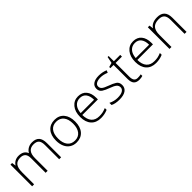

<svg xmlns="http://www.w3.org/2000/svg" viewBox="315 -1988 3328 3328"><g transform="rotate(-45 1978.5 -324.5)"><path d="M752 0V-348.1Q752 -425.8 721.7 -461.4Q691.4 -497.1 619.1 -497.1Q468.8 -497.1 469.2 -311V0H419.9V-362.8Q419.9 -497.1 296.9 -497.1Q213.4 -497.1 175.3 -448.5Q137.2 -399.9 137.2 -293V0H88.9V-530.8H128.9L139.2 -458H142.1Q164.1 -497.6 204.6 -519.3Q245.1 -541 293.9 -541Q419.4 -541 455.1 -446.8H457Q482.9 -492.2 526.6 -516.6Q570.3 -541 626 -541Q712.9 -541 756.3 -494.6Q799.8 -448.2 799.8 -347.2V0Z M1039.3 -436.8Q991.7 -376.5 991.7 -266.6Q991.7 -156.7 1039.8 -95.5Q1087.9 -34.2 1175.8 -34.2Q1263.7 -34.2 1311.8 -95.7Q1359.9 -157.2 1359.9 -266.6Q1359.9 -376 1311.3 -436.5Q1262.7 -497.1 1174.8 -497.1Q1086.9 -497.1 1039.3 -436.8ZM1173.8 9.8Q1104 9.8 1050.8 -23.9Q997.6 -57.6 969.2 -120.6Q940.9 -183.6 940.9 -266.1Q940.9 -396 1004.2 -468.5Q1067.4 -541 1176.8 -541Q1286.1 -541 1348.4 -467.5Q1410.6 -394 1410.6 -265.1Q1410.6 -136.2 1347.7 -63.2Q1284.7 9.8 1173.8 9.8Z M1580.6 -301.8H1908.7Q1908.7 -394 1868.7 -446Q1828.6 -498 1754.9 -498Q1681.2 -498 1634.8 -447.5Q1588.4 -397 1580.6 -301.8ZM1960 -297.9V-258.8H1577.6Q1578.6 -149.4 1628.7 -91.8Q1678.7 -34.2 1772 -34.2Q1817.4 -34.2 1851.8 -40.5Q1886.2 -46.9 1939 -67.9V-23.9Q1861.3 9.8 1772 9.8Q1656.2 9.8 1591.6 -61.5Q1526.9 -132.8 1526.9 -260.7Q1526.9 -388.7 1589.6 -464.8Q1652.3 -541 1752 -541Q1851.6 -541 1905.8 -475.6Q1960 -410.2 1960 -297.9Z M2058.6 -22.9V-75.2Q2138.7 -35.2 2222.7 -35.2Q2306.6 -35.2 2347.2 -61Q2387.7 -86.9 2387.7 -128.9Q2387.7 -170.9 2355.5 -198.2Q2323.2 -225.6 2246.1 -252.9Q2168.9 -280.3 2120.4 -311.8Q2071.8 -343.3 2071.8 -407.7Q2071.8 -471.7 2121.8 -506.3Q2171.9 -541 2259.8 -541Q2347.7 -541 2424.8 -508.8L2406.7 -464.8Q2328.6 -497.1 2262.7 -497.1Q2196.8 -497.1 2158.7 -475.6Q2120.6 -454.1 2120.6 -414.1Q2120.6 -374 2150.1 -349.4Q2179.7 -324.7 2258.8 -296.4Q2337.9 -268.1 2386.7 -237.1Q2435.5 -206.1 2435.5 -136.2Q2435.5 -66.9 2381.3 -28.6Q2327.1 9.8 2224.1 9.8Q2121.1 9.8 2058.6 -22.9Z M2792.5 -41V-2Q2757.3 9.8 2711.4 9.8Q2641.1 9.8 2607.7 -27.8Q2574.2 -65.4 2574.2 -146V-488.8H2495.6V-517.1L2574.2 -539.1L2598.6 -659.2H2623.5V-530.8H2779.3V-488.8H2623.5V-152.8Q2623.5 -91.8 2645 -62.5Q2666.5 -33.2 2712.4 -33.2Q2758.3 -33.2 2792.5 -41Z M2930.2 -301.8H3258.3Q3258.3 -394 3218.3 -446Q3178.2 -498 3104.5 -498Q3030.8 -498 2984.4 -447.5Q2938 -397 2930.2 -301.8ZM3309.6 -297.9V-258.8H2927.2Q2928.2 -149.4 2978.3 -91.8Q3028.3 -34.2 3121.6 -34.2Q3167 -34.2 3201.4 -40.5Q3235.8 -46.9 3288.6 -67.9V-23.9Q3210.9 9.8 3121.6 9.8Q3005.9 9.8 2941.2 -61.5Q2876.5 -132.8 2876.5 -260.7Q2876.5 -388.7 2939.2 -464.8Q3002 -541 3101.6 -541Q3201.2 -541 3255.4 -475.6Q3309.6 -410.2 3309.6 -297.9Z M3826.2 0V-344.2Q3826.2 -424.3 3792.5 -460.7Q3758.8 -497.1 3688 -497.1Q3592.8 -497.1 3548.6 -449Q3504.4 -400.9 3504.4 -293V0H3456.1V-530.8H3497.1L3506.3 -458H3509.3Q3561 -541 3693.4 -541Q3874 -541 3874 -347.2V0Z"/></g></svg>

Font: OpenSans-Light
Style: Regular
Weight: 300
Foundry: Ascender Corporation
Version: Version 1.10